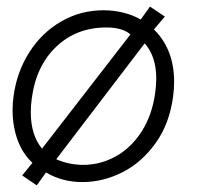

<svg xmlns="http://www.w3.org/2000/svg" viewBox="-20 -539 604 580"><path d="M78 -47Q48 -75 33 -116.5Q18 -158 18 -207Q18 -228 21 -249Q31 -322 68.5 -381Q106 -440 164.5 -474Q223 -508 293 -508Q324 -508 353.5 -500.5Q383 -493 405 -480L433 -519L478 -489L445 -450Q506 -390 506 -292Q506 -271 503 -248Q492 -165 450 -106.5Q408 -48 349.5 -18.5Q291 11 229 11Q168 11 119 -18L91 21L47 -9ZM301 -456Q211 -456 150 -398Q89 -340 76 -242Q73 -220 73 -200Q73 -131 107 -90L374 -435Q350 -456 301 -456ZM449 -260Q452 -283 452 -302Q452 -369 417 -408L150 -58Q188 -41 232 -41Q283 -41 329.5 -66.5Q376 -92 408 -142Q440 -192 449 -260Z"/></svg>

Font: Bellota
Style: Italic
Weight: 400
Italic angle: -7.5°
Designer: Kemie Guaida
Foundry: Kemie Guaida
Version: Version 4.001